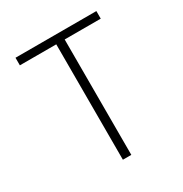

<svg xmlns="http://www.w3.org/2000/svg" viewBox="-170 -858 939 987"><g transform="rotate(-30 300.0 -365.0)"><path d="M276 0V-685H60V-730H540V-685H326V0Z"/></g></svg>

Font: NKDuy Mono Thin
Style: Regular
Weight: 100
Monospace: yes
Designer: NKDuy
Foundry: NKDuy
Version: Version 2.251; ttfautohint (v1.8.4.7-5d5b)